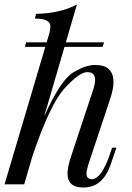

<svg xmlns="http://www.w3.org/2000/svg" viewBox="-29 -815 585 849"><path d="M339.8 14.2Q269.5 14.2 269.5 -47.4Q269.5 -77.6 286.1 -126L380.9 -412.1Q391.6 -442.4 391.6 -461.9Q391.6 -496.1 356.9 -496.1Q322.3 -496.1 257.1 -425Q191.9 -354 114.7 -125.5L78.1 0H-8.8L171.4 -607.9H81.1L86.9 -627.9H177.2L189 -667Q193.8 -684.1 193.8 -699.2Q193.8 -732.9 125 -732.9L130.9 -753.9Q234.9 -755.4 311 -794.9L262.2 -627.9H431.2L424.8 -607.9H256.3L166 -299.3Q238.3 -460.4 293.9 -494.1Q349.6 -527.8 392.1 -527.8Q472.7 -527.8 472.7 -452.1Q472.7 -421.9 458 -377L360.8 -85Q353.5 -60.5 353.5 -46.9Q353.5 -22.9 377 -22.9Q418 -22.9 454.1 -125L466.8 -162.1H485.8L460.9 -88.9Q425.8 14.2 339.8 14.2Z"/></svg>

Font: PlayfairDisplay-Italic
Style: Italic
Weight: 400
Italic angle: -14°
Designer: Claus Eggers Sørensen
Foundry: Claus Eggers Sørensen
Version: Version 1.002;PS 001.002;hotconv 1.0.70;makeotf.lib2.5.58329